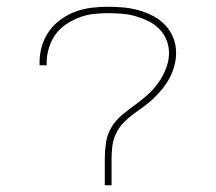

<svg xmlns="http://www.w3.org/2000/svg" viewBox="-20 -548 640 568"><path d="M290 0V-78Q290 -102 293.5 -126Q297 -150 309.5 -171Q322 -192 340.5 -207.5Q359 -223 378.5 -237Q398 -251 416 -267Q434 -283 448 -302.5Q462 -322 471 -345Q480 -368 480 -392Q480 -412 472 -431Q464 -450 449.5 -464Q435 -478 417 -486.5Q399 -495 379.5 -500.5Q360 -506 340 -507.5Q320 -509 299 -509Q277 -509 255.5 -506.5Q234 -504 213.5 -496Q193 -488 174.5 -475.5Q156 -463 143.5 -445Q131 -427 124.5 -405.5Q118 -384 118 -362V-355H97V-363Q97 -388 104 -412Q111 -436 125.5 -456Q140 -476 160 -490.5Q180 -505 203 -513.5Q226 -522 250.5 -525Q275 -528 299 -528Q322 -528 344.5 -526Q367 -524 389 -518Q411 -512 431.5 -501.5Q452 -491 468 -474.5Q484 -458 492.5 -436.5Q501 -415 501 -392Q501 -373 496 -354Q491 -335 482 -318Q473 -301 461 -286Q449 -271 435 -257.5Q421 -244 405.5 -233Q390 -222 374.5 -210.5Q359 -199 345.5 -185Q332 -171 323.5 -153.5Q315 -136 312.5 -116.5Q310 -97 310 -78V0Z"/></svg>

Font: Iosevka Aile Thin
Style: Regular
Weight: 100
Designer: Belleve Invis
Foundry: Belleve Invis
Version: Version 31.1.0; ttfautohint (v1.8.4)